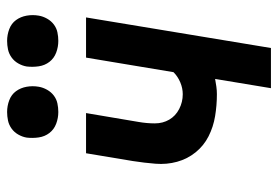

<svg xmlns="http://www.w3.org/2000/svg" viewBox="-141 -641 782 540"><g transform="rotate(-90 250.0 -371.0)"><path d="M272 0 298 -157Q287 -155 276.5 -153.5Q266 -152 255 -152Q224 -152 193.5 -157Q163 -162 136.5 -175.5Q110 -189 91.5 -212Q73 -235 65 -264Q57 -293 59.5 -324.5Q62 -356 67 -388L89 -520H202L177 -372Q173 -349 173 -326.5Q173 -304 183.5 -286Q194 -268 213.5 -258Q233 -248 255 -248Q272 -248 288.5 -255Q305 -262 317 -274L358 -520H471L385 0ZM405 -598Q388 -598 372 -604Q356 -610 346 -623Q336 -636 333.5 -653Q331 -670 333 -687Q335 -699 341.5 -710.5Q348 -722 358.5 -729.5Q369 -737 381 -739.5Q393 -742 405 -742Q422 -742 438 -736Q454 -730 463.5 -717Q473 -704 476 -687Q479 -670 476 -653Q474 -641 467.5 -629.5Q461 -618 451 -610.5Q441 -603 429 -600.5Q417 -598 405 -598ZM205 -598Q188 -598 172 -604Q156 -610 146 -623Q136 -636 133.5 -653Q131 -670 133 -687Q135 -699 141.5 -710.5Q148 -722 158.5 -729.5Q169 -737 181 -739.5Q193 -742 205 -742Q222 -742 238 -736Q254 -730 263.5 -717Q273 -704 276 -687Q279 -670 276 -653Q274 -641 267.5 -629.5Q261 -618 251 -610.5Q241 -603 229 -600.5Q217 -598 205 -598Z"/></g></svg>

Font: Iosevka Oblique
Style: Bold
Weight: 700
Italic angle: -9°
Monospace: yes
Designer: Belleve Invis
Foundry: Belleve Invis
Version: Version 32.5.0; ttfautohint (v1.8.4)